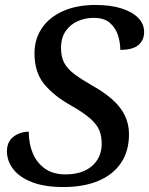

<svg xmlns="http://www.w3.org/2000/svg" viewBox="-20 -744 601 774"><path d="M235 10Q160 10 109.5 -9.5Q59 -29 33.5 -62Q8 -95 8 -134Q8 -173 34.5 -193Q61 -213 96 -213Q96 -164 112.5 -125.5Q129 -87 161.5 -64Q194 -41 244 -41Q312 -41 351 -75Q390 -109 390 -165Q390 -195 380.5 -218.5Q371 -242 344 -266Q317 -290 264 -320Q198 -357 158.5 -404.5Q119 -452 119 -529Q119 -586 148.5 -630Q178 -674 233.5 -699Q289 -724 365 -724Q426 -724 470 -710Q514 -696 537.5 -671.5Q561 -647 561 -615Q561 -582 538 -562.5Q515 -543 465 -543Q465 -571 456 -600.5Q447 -630 424 -651Q401 -672 357 -672Q324 -672 294 -659Q264 -646 245 -619Q226 -592 226 -550Q226 -514 239.5 -489.5Q253 -465 281.5 -444Q310 -423 352 -399Q402 -371 435 -341Q468 -311 484 -277Q500 -243 500 -203Q500 -135 468 -87.5Q436 -40 377 -15Q318 10 235 10Z"/></svg>

Font: ET Text
Style: Italic
Weight: 470
Italic angle: -12°
Designer: Monotype Design Team
Foundry: Monotype Imaging Inc.
Version: Version 2.009